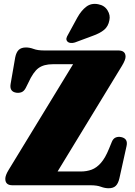

<svg xmlns="http://www.w3.org/2000/svg" viewBox="-20 -962 702 997"><path d="M613.5 -620.5 279 -71.5H399Q430 -71.5 455.8 -81Q481.5 -90.5 504 -116Q526.5 -141.5 546 -189.5L560.5 -225Q567.5 -242.5 580.8 -248Q594 -253.5 610 -250Q646 -242 637 -203L600 -36Q594 -9.5 581.2 3Q568.5 15.5 544 15.5Q524.5 15.5 504 7.8Q483.5 0 449.5 0H44.5Q7.5 0 7.5 -33.5Q7.5 -51.5 25 -80L359.5 -628.5H253.5Q207.5 -628.5 180 -608.5Q152.5 -588.5 126.5 -531L113.5 -505Q104.5 -488 91.5 -483.2Q78.5 -478.5 65 -480.5Q28.5 -486 35 -525.5L59 -664Q64.5 -691 77.5 -703.2Q90.5 -715.5 115 -715.5Q134 -715.5 154.8 -707.8Q175.5 -700 209.5 -700H594Q632 -700 632 -667.5Q632 -651.5 613.5 -620.5ZM382 -871.5Q402.5 -908 428.5 -927.5Q454.5 -947 490 -940Q522.5 -934 538.2 -908.5Q554 -883 548 -857Q542.5 -825.5 520.8 -807.2Q499 -789 460.5 -775.5L369 -741.5Q358.5 -738 347.2 -739Q336 -740 329.5 -747Q323 -755 325.2 -764Q327.5 -773 333.5 -782.5Z"/></svg>

Font: Fraunces 9pt S000 Black
Style: Regular
Weight: 900
Version: Version 1.000; ttfautohint (v1.8.3)